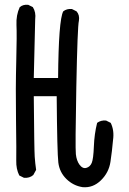

<svg xmlns="http://www.w3.org/2000/svg" viewBox="-20 -772 540 802"><path d="M325.2 9.8Q286.1 3.9 257.3 -24.4Q228.5 -52.7 223.6 -93.3Q218.8 -133.8 216.8 -370.1H121.1Q123 -145.5 125 -117.2Q127 -88.9 130.9 -62.5L119.1 -41Q103.5 -27.3 80.1 -29.3L60.5 -39.1Q46.9 -66.4 47.9 -101.1Q48.8 -135.7 46.9 -270.5Q44.9 -405.3 47.9 -516.1Q50.8 -627 48.8 -668Q46.9 -709 62.5 -742.2Q76.2 -753.9 97.7 -752L117.2 -742.2Q130.9 -720.7 127 -691.4L121.1 -446.3H222.7Q224.6 -687.5 244.1 -724.6Q258.8 -736.3 280.3 -734.4L299.8 -724.6Q313.5 -709 309.6 -685.5Q303.7 -662.1 298.8 -408.7Q293.9 -155.3 296.9 -127.9Q299.8 -100.6 312.5 -83.5Q325.2 -66.4 340.8 -70.8Q356.4 -75.2 363.3 -91.8Q370.1 -108.4 372.1 -160.2Q374 -211.9 385.7 -258.8Q401.4 -270.5 422.9 -268.6L442.4 -258.8Q458 -227.5 452.1 -186.5Q448.2 -141.6 441.4 -96.2Q434.6 -50.8 401.4 -18.6Q368.2 13.7 325.2 9.8Z"/></svg>

Font: JasonHandwriting4
Style: Regular
Weight: 400
Version: Version 1.01.21